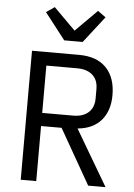

<svg xmlns="http://www.w3.org/2000/svg" viewBox="-62 -989 723 1035"><g transform="rotate(5 300.0 -471.5)"><path d="M174 0H90V-698H344Q441 -698 492 -645Q543 -592 543 -497Q543 -413 499 -361.5Q455 -310 372 -302H371L549 0H455L285 -298H174ZM342 -369Q377 -369 402 -381Q427 -393 440.5 -416Q454 -439 454 -471V-523Q454 -556 440.5 -578.5Q427 -601 402 -613Q377 -625 342 -625H174V-369ZM258 -769 147 -912 192 -943 309 -826 426 -943 469 -912 358 -769Z"/></g></svg>

Font: Lilex
Style: Regular
Weight: 400
Monospace: yes
Designer: Mike Abbink, Paul van der Laan, Pieter van Rosmalen, Mikhael Khrustik
Foundry: Mikhael Khrustik
Version: Version 2.510